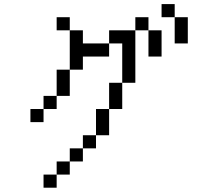

<svg xmlns="http://www.w3.org/2000/svg" viewBox="-20 -832 1040 915"><path d="M812.5 -750H750V-812.5H812.5ZM125 -312.5H187.5V-250H125ZM187.5 0H250V62.5H187.5ZM187.5 -375H250V-312.5H187.5ZM250 -62.5H312.5V0H250ZM250 -500H312.5V-375H250ZM250 -750H312.5V-687.5H250ZM312.5 -125H375V-62.5H312.5ZM312.5 -687.5H375V-625H500V-562.5H375V-500H312.5ZM375 -187.5H437.5V-125H375ZM437.5 -312.5H500V-187.5H437.5ZM500 -437.5H562.5V-312.5H500ZM500 -687.5H625V-437.5H562.5V-625H500ZM625 -750H687.5V-687.5H625ZM687.5 -687.5H750V-562.5H687.5ZM812.5 -750H875V-625H812.5Z"/></svg>

Font: 寒蝉点阵体 16px
Style: Regular
Weight: 400
Designer: Designed by Warren2060
Foundry: ChillType
Version: Version 1.000